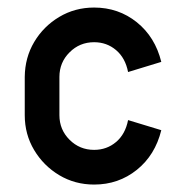

<svg xmlns="http://www.w3.org/2000/svg" viewBox="-20 -494 509 519"><path d="M326.2 -169.4 416 -142.1Q399.4 -74.7 349.9 -34.9Q300.3 4.9 234.4 4.9Q182.6 4.9 140.1 -20.5Q97.7 -45.9 72.3 -88.4Q46.9 -130.9 46.9 -182.6V-286.1Q47.4 -338.4 72.5 -380.6Q97.7 -422.9 140.1 -448.2Q182.6 -473.6 234.4 -473.6Q300.3 -473.6 349.9 -433.8Q399.4 -394 416 -326.7L326.2 -299.3Q318.8 -337.4 293.7 -358.6Q268.6 -379.9 234.4 -379.9Q195.3 -379.9 168 -352.5Q140.6 -325.2 140.6 -286.1V-182.6Q140.6 -143.6 168 -116.2Q195.3 -88.9 234.4 -88.9Q268.6 -88.9 293.7 -110.1Q318.8 -131.3 326.2 -169.4Z"/></svg>

Font: Lambda
Style: Regular
Weight: 400
Designer: GGBotNet
Version: 0.22